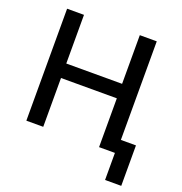

<svg xmlns="http://www.w3.org/2000/svg" viewBox="-156 -862 1108 1172"><g transform="rotate(20 398.0 -275.5)"><path d="M79.9 0V-727.3H189.6V-411.2H552.2V-727.3H662.3V0H552.2V-317.1H189.6V0ZM760.3 -87V175.8H655.2V-87Z"/></g></svg>

Font: Inter Zeller Medium
Style: Regular
Weight: 500
Designer: Rasmus Andersson; Joe Bland
Foundry: zeller
Version: Version 3.015;git-dec3a8cb1